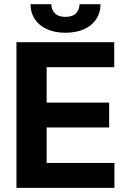

<svg xmlns="http://www.w3.org/2000/svg" viewBox="-20 -912 628 932"><path d="M59.9 -707H534.5V-585.8H206.4V-414.1H509.8V-293.3H206.4V-121.2H535.5V0H59.9ZM297.6 -753Q246.4 -753 208.1 -770.2Q169.9 -787.4 149 -819Q128.1 -850.5 128.1 -891.5H229Q229 -866 245.9 -848Q262.8 -830.1 297.6 -830.1Q332.4 -830.1 349 -847.8Q365.6 -865.4 366.1 -891.5H468Q468 -850.5 447.1 -819Q426.2 -787.4 387.8 -770.2Q349.3 -753 297.6 -753Z"/></svg>

Font: Pretendard JP Variable
Style: Regular
Weight: 400
Designer: Base glyphs from Inter by Rasmus Andersson; Hangul glyphs from Noto Sans CJK(Source Han Sans) by Jang Soo-young and Kang
Foundry: Kil Hyung-jin
Version: Version 1.307;Glyphs 3.2 (3192)